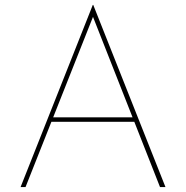

<svg xmlns="http://www.w3.org/2000/svg" viewBox="-20 -754 749 774"><path d="M63 0 354 -734H356L647 0H625L349 -701L362 -704L83 0ZM184 -281H527L529 -263H182Z"/></svg>

Font: Josefin Sans Thin Thin
Style: Regular
Weight: 250
Version: Version 2.001